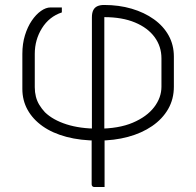

<svg xmlns="http://www.w3.org/2000/svg" viewBox="-20 -556 790 773"><path d="M399 -536Q459 -536 510 -521Q561 -506 599.5 -478.5Q638 -451 659 -413Q680 -375 680 -328V-207Q680 -157 657 -117Q634 -77 592.5 -48.5Q551 -20 495.5 -5Q440 10 375 10Q304 10 247.5 -5Q191 -20 151.5 -48Q112 -76 91 -114Q70 -152 70 -198V-339Q70 -380 80.5 -414Q91 -448 108 -473Q125 -498 145 -512Q165 -526 183 -526Q191 -526 198.5 -526Q206 -526 214 -526Q222 -526 229 -526V-506Q178 -489 149 -442.5Q120 -396 120 -339V-205Q120 -185 124.5 -167Q129 -149 138.5 -133.5Q148 -118 161 -104Q193 -73 247.5 -55.5Q302 -38 375 -38Q458 -38 514.5 -62Q571 -86 600.5 -124.5Q630 -163 630 -207V-321Q630 -369 602.5 -406.5Q575 -444 523.5 -465.5Q472 -487 400 -487Q400 -411 400 -334.5Q400 -258 400 -182Q400 -106 400 -29L401 -8Q401 17 401 43Q401 69 401 94.5Q401 120 401 145.5Q401 171 401 197Q391 197 381 197Q371 197 360 197Q355 197 352 194Q349 191 349 186Q349 136 349 88Q349 40 349 -8L350 -29Q350 -104 350 -179Q350 -254 350 -330.5Q350 -407 350 -486Q350 -504 355.5 -515Q361 -526 372 -531Q383 -536 399 -536Z"/></svg>

Font: Recursive Sans Linear Light
Style: Regular
Weight: 300
Version: Version 1.085